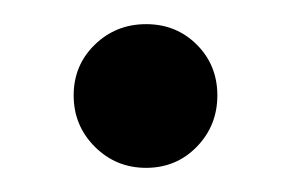

<svg xmlns="http://www.w3.org/2000/svg" viewBox="-20 -136 240 159"><path d="M101 3Q76 3 58.5 -14.5Q41 -32 41 -57Q41 -82 58.5 -99Q76 -116 101 -116Q126 -116 143 -99Q160 -82 160 -57Q160 -32 143 -14.5Q126 3 101 3Z"/></svg>

Font: Bentinck
Style: Regular
Weight: 400
Designer: Jörg Drees
Foundry: Jörg Drees
Version: Version 1.000; ttfautohint (v1.8.4.7-5d5b)